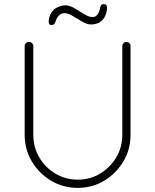

<svg xmlns="http://www.w3.org/2000/svg" viewBox="-20 -904 755 934"><path d="M595 -700Q604 -700 609.5 -694Q615 -688 615 -680V-248Q615 -177 580 -118.5Q545 -60 487 -25Q429 10 358 10Q287 10 228.5 -25Q170 -60 135 -118.5Q100 -177 100 -248V-680Q100 -688 105.5 -694Q111 -700 121 -700Q130 -700 136 -694Q142 -688 142 -680V-248Q142 -188 171 -138.5Q200 -89 249.5 -59.5Q299 -30 358 -30Q418 -30 467 -59.5Q516 -89 545.5 -138.5Q575 -188 575 -248V-680Q575 -688 580.5 -694Q586 -700 595 -700ZM231 -782Q221 -782 218 -791Q215 -800 219 -817Q228 -850 251 -864Q274 -878 298 -878Q319 -878 343 -863.5Q367 -849 390 -835Q413 -821 430 -821Q445 -821 454.5 -833.5Q464 -846 467 -866Q468 -874 472.5 -879Q477 -884 485 -884Q497 -884 499.5 -874.5Q502 -865 499 -850Q494 -826 482.5 -811.5Q471 -797 455.5 -791Q440 -785 422 -785Q403 -785 379.5 -799Q356 -813 333.5 -826.5Q311 -840 294 -840Q279 -840 267.5 -829.5Q256 -819 249 -796Q247 -789 241.5 -785.5Q236 -782 231 -782Z"/></svg>

Font: Quicksand Light Light
Style: Regular
Weight: 300
Version: Version 3.006